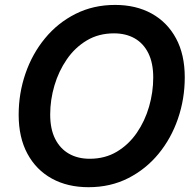

<svg xmlns="http://www.w3.org/2000/svg" viewBox="-20 -758 804 788"><path d="M343.3 10.3Q257.3 10.3 192.9 -25.1Q128.4 -60.5 92.5 -127.2Q56.6 -193.8 56.6 -287.1Q56.6 -375 84.5 -456.1Q112.3 -537.1 164.6 -600.6Q216.8 -664.1 289.8 -700.9Q362.8 -737.8 452.6 -737.8Q538.1 -737.8 602.3 -702.4Q666.5 -667 702.4 -600.6Q738.3 -534.2 738.3 -440.4Q738.3 -352.1 710.4 -271Q682.6 -189.9 630.6 -126.7Q578.6 -63.5 505.9 -26.6Q433.1 10.3 343.3 10.3ZM348.1 -106.4Q411.1 -106.4 459.7 -135.5Q508.3 -164.6 541.5 -212.9Q574.7 -261.2 591.8 -320.3Q608.9 -379.4 608.9 -439.9Q608.9 -499 588.9 -539.6Q568.8 -580.1 532.7 -600.6Q496.6 -621.1 447.8 -621.1Q384.8 -621.1 336.2 -592Q287.6 -563 254.2 -514.4Q220.7 -465.8 203.4 -407Q186 -348.1 186 -288.1Q186 -228.5 206.3 -188.2Q226.6 -147.9 262.9 -127.2Q299.3 -106.4 348.1 -106.4Z"/></svg>

Font: Inter 18pt SemiBold
Style: Italic
Weight: 600
Italic angle: -9.3988°
Designer: Rasmus Andersson
Foundry: rsms
Version: Version 4.001;git-66647c0bb